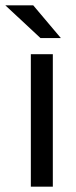

<svg xmlns="http://www.w3.org/2000/svg" viewBox="-49 -696 283 716"><path d="M148 0H66V-494H148ZM102 -554 -29 -676H75L178 -554Z"/></svg>

Font: Blinker
Style: Regular
Weight: 400
Designer: Juergen Huber
Foundry: supertype
Version: Version 1.017;hotconv 1.0.117;makeotfexe 2.5.65602